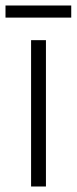

<svg xmlns="http://www.w3.org/2000/svg" viewBox="-39 -678 279 698"><path d="M128 0H74V-532H128ZM220 -658V-614H-19V-658Z"/></svg>

Font: Noto Sans Lao Looped Condensed Light
Style: Regular
Weight: 300
Width: 3
Designer: Mark Frömberg, Ben Mitchell
Foundry: The Fontpad Ltd
Version: Version 1.002; ttfautohint (v1.8.4.7-5d5b)